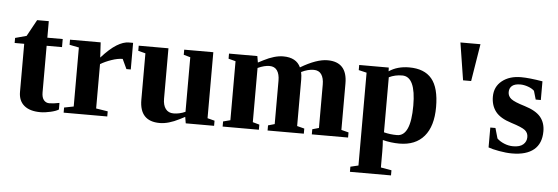

<svg xmlns="http://www.w3.org/2000/svg" viewBox="-53 -823 3495 1203"><g transform="rotate(5 1694.5 -221.0)"><path d="M213.9 9.8Q147.9 9.8 112.1 -20Q76.2 -49.8 76.2 -106V-408.2H16.1V-439.9L86.9 -459L144 -563H217.3V-459H314V-408.2H217.3V-114.7Q217.3 -83 230.5 -66.9Q243.7 -50.8 265.1 -50.8Q291 -50.8 328.6 -58.6V-17.1Q314 -6.8 278.6 1.5Q243.2 9.8 213.9 9.8Z M558.1 -363.8Q610.8 -422.4 652.6 -448Q694.3 -473.6 729 -473.6H755.4V-306.2H728L699.2 -367.7Q668.5 -367.7 629.4 -354.2Q590.3 -340.8 560.5 -322.8V-43.9L634.3 -32.2V0H359.9V-32.2L419.4 -43.9V-415L359.9 -426.8V-459H552.7Z M1121.1 -40 1087.9 -22.9Q1019.5 12.2 964.8 12.2Q837.9 12.2 837.9 -123V-415L792 -426.8V-459H979V-142.1Q979 -101.1 996.3 -78.1Q1013.7 -55.2 1045.9 -55.2Q1083 -55.2 1120.1 -71.8V-415L1078.1 -426.8V-459H1261.2V-43.9L1306.2 -32.2V0H1127.9Z M1544.9 -418.9 1578.1 -436Q1646.5 -471.2 1700.7 -471.2Q1782.7 -471.2 1810.1 -411.6Q1910.2 -471.2 1979 -471.2Q2103 -471.2 2103 -335.9V-43.9L2148.9 -32.2V0H1920.9V-32.2L1961.9 -43.9V-316.9Q1961.9 -357.9 1946 -380.9Q1930.2 -403.8 1897.9 -403.8Q1861.8 -403.8 1819.8 -383.3Q1824.7 -362.8 1824.7 -335.9V-43.9L1870.6 -32.2V0H1642.6V-32.2L1683.6 -43.9V-316.9Q1683.6 -357.9 1667.7 -380.9Q1651.9 -403.8 1619.6 -403.8Q1587.4 -403.8 1545.9 -384.8V-43.9L1587.9 -32.2V0H1359.9V-32.2L1404.8 -43.9V-415L1359.9 -426.8V-459H1538.1Z M2365.7 -435.5Q2418 -471.2 2492.7 -471.2Q2588.4 -471.2 2635 -415Q2681.6 -358.9 2681.6 -237.8Q2681.6 -117.7 2627.4 -54Q2573.2 9.8 2471.7 9.8Q2419.9 9.8 2367.2 -3.4Q2370.1 28.8 2370.1 68.8V168.9L2437.5 180.7V212.9H2179.2V180.7L2229 168.9V-415L2178.7 -426.8V-459H2364.7ZM2538.6 -234.4Q2538.6 -417 2453.6 -417Q2408.2 -417 2370.1 -398.4V-52.2Q2409.7 -42 2452.6 -42Q2538.6 -42 2538.6 -234.4Z M2798.3 -654.8H2924.3L2886.2 -419.9H2835.4Z M3364.7 -145.5Q3364.7 -68.8 3317.6 -29.5Q3270.5 9.8 3180.7 9.8Q3143.6 9.8 3098.9 1.7Q3054.2 -6.3 3031.2 -15.1V-140.1H3063.5L3082 -75.7Q3099.1 -58.6 3127 -47.1Q3154.8 -35.6 3183.6 -35.6Q3226.1 -35.6 3246.8 -54Q3267.6 -72.3 3267.6 -100.6Q3267.6 -127.4 3247.6 -143.6Q3227.5 -159.7 3160.2 -180.7Q3089.4 -202.6 3059.8 -240.7Q3030.3 -278.8 3030.3 -334.5Q3030.3 -397 3076.7 -434.1Q3123 -471.2 3196.3 -471.2Q3246.6 -471.2 3331.5 -457V-339.4H3299.3L3283.7 -393.1Q3269.5 -407.2 3243.9 -416.3Q3218.3 -425.3 3195.3 -425.3Q3160.2 -425.3 3143.3 -410.9Q3126.5 -396.5 3126.5 -371.6Q3126.5 -345.7 3147.5 -329.1Q3168.5 -312.5 3233.9 -293Q3305.2 -271 3335 -235.1Q3364.7 -199.2 3364.7 -145.5Z"/></g></svg>

Font: Tinos
Style: Bold
Weight: 700
Designer: Steve Matteson
Foundry: Monotype Imaging Inc.
Version: Version 1.23